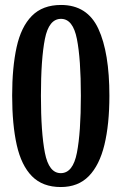

<svg xmlns="http://www.w3.org/2000/svg" viewBox="-20 -744 491 774"><path d="M225 10Q152 10 109 -33.5Q66 -77 47.5 -159.5Q29 -242 29 -359Q29 -472 47 -554Q65 -636 108.5 -680Q152 -724 226 -724Q332 -724 376.5 -628Q421 -532 421 -358Q421 -243 401 -160.5Q381 -78 338 -34Q295 10 225 10ZM225 -46Q274 -46 290 -128Q306 -210 306 -358Q306 -506 290 -587Q274 -668 226 -668Q177 -668 161 -587Q145 -506 145 -358Q145 -210 161 -128Q177 -46 225 -46Z"/></svg>

Font: Noto Serif Khmer ExtraCondensed SemiBold
Style: Regular
Weight: 600
Width: 2
Designer: Danh Hong and the Monotype Design Team
Foundry: Monotype Imaging Inc.
Version: Version 2.004; ttfautohint (v1.8.4.7-5d5b)